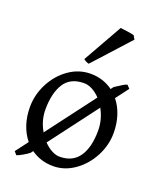

<svg xmlns="http://www.w3.org/2000/svg" viewBox="-139 -816 781 931"><g transform="rotate(20 251.5 -350.5)"><path d="M412.1 -397.9Q437 -367.2 450.4 -325.9Q463.9 -284.7 463.9 -236.8Q463.9 -172.9 433.1 -114.7Q402.3 -56.6 351.3 -21Q300.3 14.6 242.2 14.6Q177.2 14.6 127.4 -21L118.2 -8.8Q107.9 -0.5 88.1 11Q68.4 22.5 57.1 25.9L43 9.8L91.8 -54.7Q66.4 -85.9 52.7 -127.2Q39.1 -168.5 39.1 -216.8Q39.1 -280.8 69.3 -339.1Q99.6 -397.5 150.6 -433.1Q201.7 -468.8 261.2 -468.8Q327.1 -468.8 377 -432.1L387.2 -445.8L399.9 -454.1Q415 -464.4 426.3 -470.9Q437.5 -477.5 446.8 -480L461.9 -463.9ZM331.1 -371.6Q311.5 -392.1 289.8 -403.6Q268.1 -415 247.1 -415Q176.8 -415 145.3 -365.2Q113.8 -315.4 113.8 -231Q113.8 -174.3 143.6 -123.5ZM173.8 -82.5Q193.4 -62 215.1 -50.5Q236.8 -39.1 255.9 -39.1Q323.2 -39.1 356.2 -87.4Q389.2 -135.7 389.2 -222.2Q389.2 -278.3 360.8 -330.1ZM207.5 -524.9 321.8 -727.1Q334.5 -726.1 358.4 -722.4Q382.3 -718.8 392.6 -715.8L403.8 -696.8L235.4 -511.2Q221.7 -513.7 207.5 -524.9Z"/></g></svg>

Font: David Libre
Style: Regular
Weight: 400
Version: Version 1.000